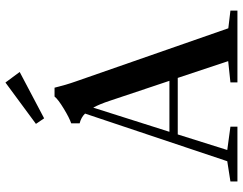

<svg xmlns="http://www.w3.org/2000/svg" viewBox="-114 -784 898 710"><g transform="rotate(-90 335.0 -429.0)"><path d="M252.4 -714.8 231.9 -745.1 384.8 -857.9 423.8 -805.2ZM19 0V-25.9L93.8 -37.6L270 -563.5Q255.9 -578.1 233.9 -583.5V-614.7Q253.4 -621.1 288.1 -642.1Q322.8 -663.1 333 -676.3H365.7Q375.5 -635.3 389.2 -596.7L585.4 -33.7L650.9 -25.9V0H385.3V-25.9L463.9 -34.2L401.9 -220.7H192.9L135.3 -37.6L221.7 -25.9V0ZM317.4 -471.7Q304.7 -510.3 292 -533.2L202.6 -251.5H391.1Z"/></g></svg>

Font: Elstob Medium
Style: Regular
Weight: 500
Designer: Peter S. Baker
Version: Version 1.015